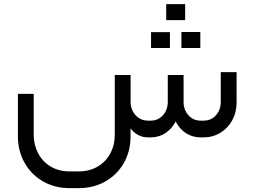

<svg xmlns="http://www.w3.org/2000/svg" viewBox="-20 -679 1258 949"><path d="M723.8 0Q765.6 0 797.3 -20.9Q829 -41.8 848.3 -78.6Q867.2 -41.8 899.1 -20.9Q931.1 0 972.4 0H985.8Q1031.7 0 1069.2 -22.7Q1106.6 -45.5 1128 -84.6Q1149.4 -123.6 1149.4 -170.5V-322.6H1071.2V-175.1Q1071.2 -136.5 1047.6 -109.6Q1023.9 -82.7 985.8 -82.7H972.4Q934.7 -82.7 911.1 -109.6Q887.4 -136.5 887.4 -175.1V-308.4H809.3V-175.1Q809.3 -136.5 785.6 -109.6Q761.9 -82.7 723.8 -82.7H710.9Q686.6 -82.7 667 -95.4Q647.5 -108 636.5 -129.1Q625.5 -150.3 625.5 -175.1V-308.4H547.3V-12.9Q547.3 37.7 525.5 78.8Q503.7 119.9 463.2 144.1Q422.8 168.2 368.6 168.2H325.4Q269.3 168.2 228.9 143.2Q188.4 118.1 167.5 76.7Q146.6 35.4 146.6 -12.9V-215.1H68.5V-3.7Q68.5 64.8 100.2 123.2Q131.9 181.5 190.3 216.2Q248.6 250.9 325.4 250.9H368.6Q442.6 250.9 500.2 218.1Q557.9 185.2 590.8 128.9Q623.6 72.6 625 3.7L625.5 -45Q639.2 -24.8 661.8 -12.4Q684.3 0 710.9 0ZM819.9 -520.2Q773 -520.2 726.6 -520.2Q726.1 -481.6 726.6 -441.6Q726.6 -441.6 819.9 -441.6Q819.9 -481.6 819.9 -520.2ZM970.1 -520.7Q923.7 -520.2 876.8 -520.7Q876.8 -481.6 876.8 -441.6Q876.8 -441.6 970.1 -441.6Q970.6 -481.6 970.1 -520.7ZM895.2 -658.5Q848.3 -658.1 801.5 -658.5Q801.5 -619.5 801.5 -579.5Q801.5 -579.5 895.2 -579.5Q895.2 -619.5 895.2 -658.5Z"/></svg>

Font: Arad
Style: Regular
Weight: 400
Designer: Mohammad Darvishi
Version: Version 1.010;September 21, 2024;FontCreator 15.0.0.2992 64-